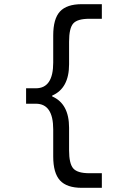

<svg xmlns="http://www.w3.org/2000/svg" viewBox="-20 -790 640 920"><path d="M372 110Q300 110 267.5 74.5Q235 39 235 -40V-170Q235 -293 152 -293H105V-367H152Q235 -367 235 -490V-620Q235 -700 267.5 -735Q300 -770 372 -770H468V-700H408Q351 -700 331 -677.5Q311 -655 311 -590V-482Q311 -367 230 -332V-328Q311 -293 311 -178V-70Q311 -6 331 17Q351 40 408 40H468V110Z"/></svg>

Font: M PLUS Code Latin 60
Style: Regular
Weight: 400
Width: 7
Monospace: yes
Designer: Coji Morishita
Foundry: UNDERFOREST DESIGN
Version: Version 1.005; ttfautohint (v1.8.3)